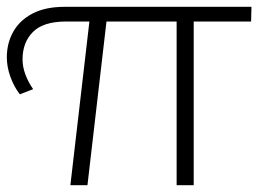

<svg xmlns="http://www.w3.org/2000/svg" viewBox="-23 -542 763 562"><path d="M35 -266Q18 -288 7.5 -317Q-3 -346 -3 -374Q-3 -416 16 -449.5Q35 -483 72.5 -502.5Q110 -522 166 -522H713L712 -479H170Q104 -479 73.5 -448.5Q43 -418 43 -368Q43 -346 51.5 -323.5Q60 -301 74 -281ZM183 0 241 -499H291L233 0ZM494 0V-499H544V0Z"/></svg>

Font: MOST Montserrat Light
Style: Regular
Weight: 300
Designer: Julieta Ulanovsky
Foundry: Julieta Ulanovsky
Version: Version 8.000;March 11, 2024;FontCreator 15.0.0.2926 64-bit